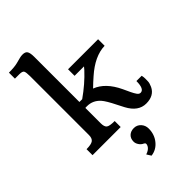

<svg xmlns="http://www.w3.org/2000/svg" viewBox="-304 -859 1218 1218"><g transform="rotate(-45 305.0 -249.5)"><path d="M19.5 0ZM520 -64Q553.7 -64 553.7 -135.7H601.1Q604.5 -120.1 604.5 -108.2Q604.5 -96.2 604 -81.5Q603.5 -66.9 593.3 -43.9Q567.9 9.8 497.3 9.8Q426.8 9.8 383.8 -70.8Q371.6 -93.8 359.9 -117.2Q328.1 -181.6 307.1 -205.1Q271 -244.6 219.7 -244.6Q215.8 -244.6 211.9 -244.6Q208 -244.6 204.1 -244.1V-106Q204.1 -75.7 217 -64.7Q230 -53.7 276.9 -53.7V0H24.4V-53.7Q66.9 -53.7 82.8 -65.4Q98.6 -77.1 98.6 -106V-634.8Q98.6 -669.9 92.5 -680.7Q86.4 -691.4 59.1 -691.4H19.5V-745.1Q68.8 -745.1 96.7 -752.2Q124.5 -759.3 136.5 -762.5Q148.4 -765.6 161.6 -765.6Q187 -765.6 195.6 -751Q204.1 -736.3 204.1 -703.1V-297.4H229Q309.6 -354 369.6 -418.9Q379.4 -429.2 384.3 -436.5H299.8V-495.1H569.3V-436.5Q478.5 -434.1 383.3 -349.6Q354.5 -324.7 325.7 -296.4Q405.8 -266.1 455.6 -161.1Q467.8 -134.8 478 -113Q488.3 -91.3 498 -77.6Q507.8 -64 520 -64ZM269 123.5Q269 95.7 286.1 79.6Q303.2 63.5 331.1 63.5Q358.9 63.5 377.4 83.7Q396 104 396 132.8Q396 185.1 365.2 223.1Q334.5 261.2 287.1 267.1L268.6 237.8Q301.3 227.1 312 206.1Q322.8 185.1 306.4 178Q290 170.9 279.5 155Q269 139.2 269 123.5Z"/></g></svg>

Font: Arbutus Slab
Style: Regular
Weight: 400
Version: Version 1.002; ttfautohint (v0.92) -l 10 -r 16 -G 200 -x 7 -